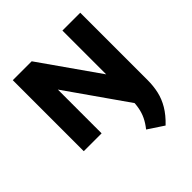

<svg xmlns="http://www.w3.org/2000/svg" viewBox="-219 -749 1138 1138"><g transform="rotate(-45 350.0 -180.0)"><path d="M67.5 0V-595H226L507 -194.5L488 20L193.5 -400.5H217V0ZM518 235.5 419.5 170.5Q443.5 140.5 457.5 111.2Q471.5 82 477.5 48.5Q483.5 15 483.5 -27.5V-595H633V-31Q633 19 623 63.5Q613 108 588 150.2Q563 192.5 518 235.5Z"/></g></svg>

Font: Encode Sans SC Condensed Thin
Style: Bold
Weight: 700
Version: Version 3.002